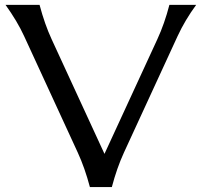

<svg xmlns="http://www.w3.org/2000/svg" viewBox="-20 -757 816 777"><path d="M343.8 0Q323.2 -77.6 294.9 -139.2L77.6 -610.8Q50.3 -670.4 2.4 -737.3H140.1Q161.1 -658.2 189 -598.1L402.8 -134.3L616.7 -598.1Q646 -661.6 665.5 -737.3H773.9Q728.5 -675.3 698.7 -610.8L481.4 -139.2Q453.1 -77.6 432.6 0Z"/></svg>

Font: Classica
Style: Book
Weight: 400
Designer: Wojciech Kalinowski "wmk69" (wmk69@o2.pl)
Foundry: Wojciech Kalinowski "wmk69" (wmk69@o2.pl)
Version: Version 2.1.1; 2021-05-14